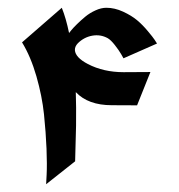

<svg xmlns="http://www.w3.org/2000/svg" viewBox="-20 -474 461 494"><path d="M173.3 -59Q173.3 -59 175.7 -151Q176.3 -200 175 -237Q206.7 -203.3 267.7 -203.3L332.7 -203L367 -288.7L298 -288.3Q246.3 -288.3 206 -309.3Q174 -326 172.7 -345Q172.3 -354.3 180.3 -362.7Q196 -378.3 217.3 -382.2Q238.7 -386 257.3 -375.7Q265.3 -371 275.5 -358Q285.7 -345 291.7 -334.7L297.7 -324L384 -362Q381.7 -365.7 377.7 -371.8Q373.7 -378 360.3 -394Q347 -410 332.7 -422Q318.3 -434 296.7 -444Q275 -454 253.7 -454Q240.3 -454 225.7 -447.3Q211 -440.7 199.3 -431Q187.7 -421.3 178 -411.8Q168.3 -402.3 163 -395.7L157.7 -389Q150 -426.7 139 -454L36.7 -365Q59 -328.7 73.7 -277.7Q88.3 -226.7 93.2 -179.8Q98 -133 99.7 -91.5Q101.3 -50 100 -25L98.7 0Z"/></svg>

Font: Jomhuria
Style: Regular
Weight: 400
Designer: Arabic design by Kourosh Beigpour, Latin design by Eben Sorkin, engineering by Lasse Fister and Khaled Hosney
Version: Version 1.0010